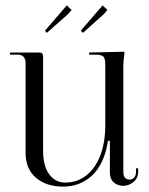

<svg xmlns="http://www.w3.org/2000/svg" viewBox="-20 -686 554 713"><path d="M17 0ZM361 -666 379 -649 365 -633 288 -564 280 -572ZM228 -666 246 -649 232 -633 154 -564 147 -572ZM75 -119V-453Q75 -466.5 67.6 -474.8Q60.2 -483 48 -483H17V-491H125Q133.2 -491 136.6 -487.6Q140 -484.2 140 -476V-127Q140 -70 162.5 -39Q185 -8 222 -8Q266.5 -8 300.4 -34.5Q334.2 -61 352.6 -109.2Q371 -157.5 371 -221V-439Q371 -449.8 370.5 -456.2Q370 -462.8 368.1 -468.1Q366.2 -473.5 363.6 -476.1Q361 -478.8 355.4 -480.5Q349.8 -482.2 343.4 -482.6Q337 -483 326 -483H311V-491L442 -494V-488Q438 -458 438 -443V-47Q438 -32.2 444.5 -25.6Q451 -19 461 -19Q471.2 -19 478.1 -26.6Q485 -34.2 485 -48V-61H493V-48Q493 -24.8 475.9 -10.4Q458.8 4 437 4Q416.8 4 402.4 -8.8Q388 -21.5 388 -45V-163H381Q374.5 -119.2 358.6 -86Q342.8 -52.8 320.4 -32.8Q298 -12.8 271.5 -2.9Q245 7 215 7Q151.8 7 113.4 -26Q75 -59 75 -119Z"/></svg>

Font: FogtwoNo5
Style: Regular
Weight: 400
Designer: gluk (gluksza@wp.pl)
Foundry: gluk (gluksza@wp.pl)
Version: Version 0.87